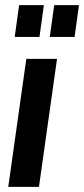

<svg xmlns="http://www.w3.org/2000/svg" viewBox="-20 -724 326 744"><path d="M12 0 82 -496H201L131 0ZM173 -581 190 -704H286L269 -581ZM37 -581 54 -704H150L133 -581Z"/></svg>

Font: Host Grotesk SemiBold
Style: Italic
Weight: 600
Italic angle: -8°
Designer: Doğukan Karapınar based on Poppins by Indian Type Foundry, Jonny Pinhorn
Foundry: Element Type
Version: Version 1.001; ttfautohint (v1.8.4.7-5d5b)